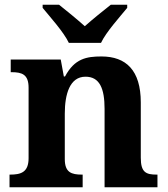

<svg xmlns="http://www.w3.org/2000/svg" viewBox="-20 -786 707 806"><path d="M269 -606H404C425 -651 483 -715 514 -753V-766H445C417 -744 366 -703 336 -676C306 -703 256 -744 228 -766H159V-753C190 -715 248 -651 269 -606ZM20 0H327V-53H324C280 -53 252 -62 252 -118V-309C252 -391 273 -464 339 -464C398 -464 419 -415 419 -329V0H641V-53H638C593 -53 571 -62 571 -124V-356C571 -491 509 -549 406 -549C343 -549 293 -540 253 -465H248L235 -536H25V-483H28C72 -483 100 -474 100 -418V-122C100 -62 67 -53 22 -53H20Z"/></svg>

Font: Noto Nastaliq Urdu
Style: Bold
Weight: 700
Designer: Monotype Design Team (Patrick Giasson: type design, Kamal Mansour: OpenType code, Glenda Bellarosa). Updated by Simon Co
Foundry: Monotype Imaging Inc., Simon Cozens
Version: Version 3.009